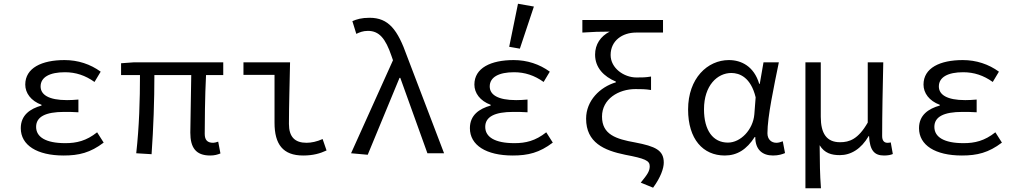

<svg xmlns="http://www.w3.org/2000/svg" viewBox="-20 -819 5440 1026"><path d="M320 12C402 12 463 -3 534 -57L499 -112C441 -66 389 -54 329 -54C224 -54 173 -87 173 -141C173 -195 223 -221 323 -221C347 -221 371 -221 399 -219V-287C375 -285 357 -284 338 -284C240 -284 197 -313 197 -357C197 -407 246 -433 327 -433C385 -433 436 -416 485 -381L518 -436C463 -476 397 -498 325 -498C203 -498 115 -456 115 -367C115 -322 145 -280 202 -259V-255C141 -238 91 -204 91 -134C91 -43 178 12 320 12Z M1103 12C1127 12 1143 7 1158 1L1146 -62C1133 -58 1126 -56 1119 -56C1089 -56 1074 -70 1074 -104C1074 -151 1075 -308 1081 -418H1173V-486H696L627 -481V-418H728C728 -287 724 -143 708 0L790 5C800 -137 805 -282 805 -418H1002C1001 -312 997 -160 997 -110C997 -31 1026 12 1103 12Z M1600 12C1653 12 1691 1 1725 -15L1704 -76C1673 -62 1643 -56 1618 -56C1556 -56 1524 -87 1524 -157C1524 -253 1528 -377 1530 -486H1281V-419H1447V-163C1447 -48 1492 12 1600 12Z M1945 8 2115 -403H2119L2264 0H2353L2155 -519C2105 -660 2057 -724 1955 -724C1912 -724 1886 -716 1863 -706L1884 -638C1901 -646 1919 -654 1946 -654C2006 -654 2040 -614 2072 -520L2080 -497L1856 0Z M2720 12C2802 12 2863 -3 2934 -57L2899 -112C2841 -66 2789 -54 2729 -54C2624 -54 2573 -87 2573 -141C2573 -195 2623 -221 2723 -221C2747 -221 2771 -221 2799 -219V-287C2775 -285 2757 -284 2738 -284C2640 -284 2597 -313 2597 -357C2597 -407 2646 -433 2727 -433C2785 -433 2836 -416 2885 -381L2918 -436C2863 -476 2797 -498 2725 -498C2603 -498 2515 -456 2515 -367C2515 -322 2545 -280 2602 -259V-255C2541 -238 2491 -204 2491 -134C2491 -43 2578 12 2720 12ZM2758 -559 2833 -784 2748 -799 2701 -569Z M3470 184C3511 128 3527 80 3527 50C3527 -16 3483 -37 3373 -58C3272 -76 3197 -100 3197 -196C3197 -290 3285 -343 3376 -343C3406 -343 3428 -343 3459 -338V-410C3429 -405 3412 -405 3381 -405C3314 -405 3243 -455 3243 -525C3243 -602 3306 -645 3379 -645H3523V-712H3092V-645C3154 -649 3183 -650 3238 -650C3189 -625 3160 -582 3160 -527C3160 -457 3207 -410 3271 -383V-379C3186 -354 3112 -281 3112 -185C3112 -57 3208 -15 3321 8C3426 28 3452 39 3452 69C3452 96 3439 114 3404 157Z M3853 12C3919 12 3970 -20 4013 -87H4016C4016 -19 4054 12 4111 12C4140 12 4161 5 4175 -1L4163 -64C4153 -60 4140 -56 4129 -56C4102 -56 4081 -74 4081 -107C4081 -196 4116 -358 4142 -486H4060L4040 -371H4037C4009 -465 3941 -498 3875 -498C3761 -498 3657 -401 3657 -234C3657 -75 3737 12 3853 12ZM3870 -57C3790 -57 3742 -122 3742 -235C3742 -363 3814 -429 3888 -429C3932 -429 3992 -406 4018 -299L4011 -208C4004 -126 3938 -57 3870 -57Z M4284 187H4367C4361 107 4361 58 4360 -43C4386 0 4424 10 4468 10C4527 10 4582 -23 4622 -92H4624C4628 -14 4653 12 4704 12C4724 12 4740 9 4751 4L4740 -58C4731 -56 4727 -56 4722 -56C4706 -56 4694 -66 4694 -92C4694 -208 4697 -355 4700 -486H4617V-164C4566 -75 4519 -59 4469 -59C4397 -59 4366 -106 4366 -195V-486H4284Z M5120 12C5202 12 5263 -3 5334 -57L5299 -112C5241 -66 5189 -54 5129 -54C5024 -54 4973 -87 4973 -141C4973 -195 5023 -221 5123 -221C5147 -221 5171 -221 5199 -219V-287C5175 -285 5157 -284 5138 -284C5040 -284 4997 -313 4997 -357C4997 -407 5046 -433 5127 -433C5185 -433 5236 -416 5285 -381L5318 -436C5263 -476 5197 -498 5125 -498C5003 -498 4915 -456 4915 -367C4915 -322 4945 -280 5002 -259V-255C4941 -238 4891 -204 4891 -134C4891 -43 4978 12 5120 12Z"/></svg>

Font: Hasklig
Style: Regular
Weight: 400
Monospace: yes
Designer: Paul D. Hunt, Teo Tuominen
Foundry: Adobe Systems Incorporated
Version: Version 2.030;PS 1.0;hotconv 16.6.51;makeotf.lib2.5.65220